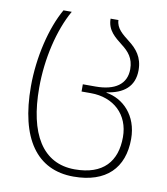

<svg xmlns="http://www.w3.org/2000/svg" viewBox="-85 -602 796 915"><g transform="rotate(10 312.5 -144.0)"><path d="M332 242C490 242 572 158 572 18C572 -97 499 -166 418 -179V-181C499 -192 550 -232 550 -311C550 -374 519 -410 480 -440C447 -466 415 -490 414 -530H376C376 -473 415 -445 450 -417C484 -391 510 -362 510 -309C510 -236 455 -199 362 -199H300V-164H345C456 -164 532 -93 532 16C532 133 470 207 332 207C175 207 98 74 98 -147C98 -288 132 -431 188 -530H148C94 -436 58 -288 58 -147C58 105 154 242 332 242Z"/></g></svg>

Font: Noto Sans Georgian ExtraLight
Style: Regular
Weight: 200
Designer: Monotype Design Team, Akaki Razmadze
Foundry: Google LLC
Version: Version 2.005